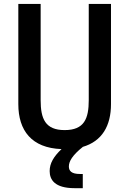

<svg xmlns="http://www.w3.org/2000/svg" viewBox="-20 -750 660 980"><path d="M310 -86C210.5 -86 187.5 -144.5 187.5 -238.5V-730H73.5V-218.5C73.5 -83.5 141.5 5.5 294 11C253.5 49.5 233.5 84 233.5 123C233.5 167 258.5 210.5 361.5 210.5H402.5V138H388C345.5 138 331.5 123 331.5 99.5C331.5 73.5 349.5 42.5 402.5 0H401.5C501.5 -29 546.5 -108.5 546.5 -218.5V-730H433V-238.5C433 -144.5 410 -86 310 -86Z"/></svg>

Font: Monaspace Neon Medium
Style: Regular
Weight: 500
Designer: Riley Cran & the Lettermatic Team
Foundry: Lettermatic
Version: Version 1.200 (Monaspace Neon)